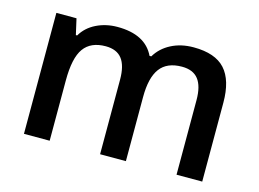

<svg xmlns="http://www.w3.org/2000/svg" viewBox="-79 -689 1115 828"><g transform="rotate(15 478.0 -275.0)"><path d="M537.1 0H421.9V-333Q421.9 -395 398.4 -425.5Q375 -456.1 325.2 -456.1Q258.8 -456.1 227.8 -412.8Q196.8 -369.6 196.8 -269V0H82V-540H171.9L188 -469.2H193.8Q216.3 -507.8 259 -528.8Q301.8 -549.8 353 -549.8Q477.5 -549.8 518.1 -464.8H525.9Q549.8 -504.9 593.3 -527.3Q636.7 -549.8 692.9 -549.8Q789.6 -549.8 833.7 -501Q877.9 -452.1 877.9 -352.1V0H763.2V-333Q763.2 -395 739.5 -425.5Q715.8 -456.1 666 -456.1Q599.1 -456.1 568.1 -414.3Q537.1 -372.6 537.1 -286.1Z"/></g></svg>

Font: CAA NEO Sans SemiBold
Style: Regular
Weight: 600
Version: Version 1.10